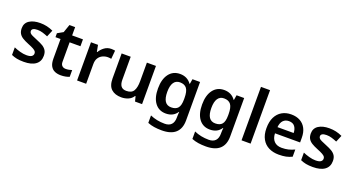

<svg xmlns="http://www.w3.org/2000/svg" viewBox="-58 -1542 4717 2565"><g transform="rotate(20 2300.5 -260.0)"><path d="M451 -157Q451 -76 392.5 -33Q334 10 224 10Q167 10 126.5 2Q86 -6 48 -23V-131Q88 -113 137 -99.5Q186 -86 228 -86Q280 -86 302 -102Q324 -118 324 -144Q324 -160 315.5 -172.5Q307 -185 281 -200Q255 -215 202 -236Q150 -257 116 -278Q82 -299 64.5 -329Q47 -359 47 -404Q47 -477 105 -515Q163 -553 258 -553Q308 -553 353 -543Q398 -533 443 -512L403 -417Q365 -433 328.5 -444Q292 -455 255 -455Q215 -455 194.5 -443.5Q174 -432 174 -410Q174 -394 184 -381.5Q194 -369 220.5 -356.5Q247 -344 296 -324Q344 -305 378.5 -284.5Q413 -264 432 -234Q451 -204 451 -157Z M784 -93Q808 -93 830 -97.5Q852 -102 872 -108V-12Q851 -3 819 3.5Q787 10 751 10Q704 10 666.5 -5.5Q629 -21 606.5 -59.5Q584 -98 584 -166V-445H512V-501L592 -546L632 -661H713V-543H867V-445H713V-167Q713 -130 733 -111.5Q753 -93 784 -93Z M1268 -553Q1280 -553 1296 -551.5Q1312 -550 1322 -548L1311 -428Q1302 -430 1288 -431.5Q1274 -433 1263 -433Q1224 -433 1188.5 -416.5Q1153 -400 1131.5 -366.5Q1110 -333 1110 -281V0H981V-543H1081L1099 -449H1105Q1129 -491 1171 -522Q1213 -553 1268 -553Z M1905 -543V0H1805L1787 -70H1780Q1754 -28 1708.5 -9Q1663 10 1612 10Q1521 10 1469 -37Q1417 -84 1417 -188V-543H1546V-215Q1546 -155 1570 -124.5Q1594 -94 1645 -94Q1720 -94 1748 -141.5Q1776 -189 1776 -278V-543Z M2247 -553Q2298 -553 2338.5 -533Q2379 -513 2408 -472H2412L2424 -543H2532V4Q2532 120 2466.5 180Q2401 240 2270 240Q2212 240 2162.5 232.5Q2113 225 2069 207V101Q2163 143 2277 143Q2339 143 2371 109Q2403 75 2403 10V-4Q2403 -20 2404.5 -39.5Q2406 -59 2407 -71H2403Q2375 -29 2335 -9.5Q2295 10 2244 10Q2145 10 2089 -64Q2033 -138 2033 -270Q2033 -402 2090 -477.5Q2147 -553 2247 -553ZM2282 -447Q2225 -447 2195 -402Q2165 -357 2165 -269Q2165 -181 2194.5 -136.5Q2224 -92 2284 -92Q2349 -92 2379.5 -128Q2410 -164 2410 -251V-270Q2410 -365 2379.5 -406Q2349 -447 2282 -447Z M2874 -553Q2925 -553 2965.5 -533Q3006 -513 3035 -472H3039L3051 -543H3159V4Q3159 120 3093.5 180Q3028 240 2897 240Q2839 240 2789.5 232.5Q2740 225 2696 207V101Q2790 143 2904 143Q2966 143 2998 109Q3030 75 3030 10V-4Q3030 -20 3031.5 -39.5Q3033 -59 3034 -71H3030Q3002 -29 2962 -9.5Q2922 10 2871 10Q2772 10 2716 -64Q2660 -138 2660 -270Q2660 -402 2717 -477.5Q2774 -553 2874 -553ZM2909 -447Q2852 -447 2822 -402Q2792 -357 2792 -269Q2792 -181 2821.5 -136.5Q2851 -92 2911 -92Q2976 -92 3006.5 -128Q3037 -164 3037 -251V-270Q3037 -365 3006.5 -406Q2976 -447 2909 -447Z M3448 0H3319V-760H3448Z M3827 -553Q3901 -553 3954 -523.5Q4007 -494 4035.5 -439Q4064 -384 4064 -307V-241H3707Q3709 -169 3747.5 -129Q3786 -89 3855 -89Q3907 -89 3949 -99Q3991 -109 4036 -130V-28Q3995 -8 3952 1Q3909 10 3849 10Q3769 10 3707.5 -20.5Q3646 -51 3611 -113Q3576 -175 3576 -267Q3576 -361 3607.5 -424Q3639 -487 3695.5 -520Q3752 -553 3827 -553ZM3828 -458Q3778 -458 3747 -426Q3716 -394 3710 -330H3940Q3939 -386 3912 -422Q3885 -458 3828 -458Z M4561 -157Q4561 -76 4502.5 -33Q4444 10 4334 10Q4277 10 4236.5 2Q4196 -6 4158 -23V-131Q4198 -113 4247 -99.5Q4296 -86 4338 -86Q4390 -86 4412 -102Q4434 -118 4434 -144Q4434 -160 4425.5 -172.5Q4417 -185 4391 -200Q4365 -215 4312 -236Q4260 -257 4226 -278Q4192 -299 4174.5 -329Q4157 -359 4157 -404Q4157 -477 4215 -515Q4273 -553 4368 -553Q4418 -553 4463 -543Q4508 -533 4553 -512L4513 -417Q4475 -433 4438.5 -444Q4402 -455 4365 -455Q4325 -455 4304.5 -443.5Q4284 -432 4284 -410Q4284 -394 4294 -381.5Q4304 -369 4330.5 -356.5Q4357 -344 4406 -324Q4454 -305 4488.5 -284.5Q4523 -264 4542 -234Q4561 -204 4561 -157Z"/></g></svg>

Font: Noto Sans Nag Mundari SemiBold
Style: Regular
Weight: 600
Version: Version 1.000